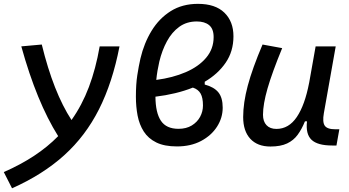

<svg xmlns="http://www.w3.org/2000/svg" viewBox="-62 -762 1840 1012"><path d="M1.5 230.5 -42 145Q45.9 106.4 117.2 59.6Q188.5 12.7 244.6 -44.4Q131.3 -224.6 50.3 -517.6L158.2 -527.3Q219.7 -275.4 314.9 -129.4Q370.1 -207 406.5 -303.2Q442.9 -399.4 463.4 -517.6H567.9Q531.2 -327.6 460 -186.3Q388.7 -44.9 276.1 56.6Q163.6 158.2 1.5 230.5Z M1017.1 -331.1V-316.4Q1066.4 -303.2 1089.1 -275.1Q1111.8 -247.1 1111.8 -194.3Q1111.8 -141.1 1082 -94.5Q1052.2 -47.9 998 -19Q943.8 9.8 870.6 9.8Q804.2 9.8 761.7 -11.2Q719.2 -32.2 695.8 -68.8Q672.4 -105.5 663.3 -152.6Q654.3 -199.7 654.3 -252Q654.3 -317.9 661.6 -365.2Q668.9 -412.6 678.2 -453.6Q697.3 -534.7 737.1 -599.9Q776.9 -665 837.9 -703.4Q898.9 -741.7 981.4 -741.7Q1072.8 -741.7 1120.6 -695.3Q1168.5 -648.9 1168.5 -570.8Q1168.5 -491.2 1127.4 -431.4Q1086.4 -371.6 1017.1 -331.1ZM761.7 -340.8Q848.6 -352.1 917 -381.6Q985.4 -411.1 1024.7 -457.8Q1064 -504.4 1064 -566.4Q1064 -609.9 1040.3 -629.4Q1016.6 -648.9 975.1 -648.9Q921.9 -648.9 882.8 -620.6Q843.8 -592.3 817.9 -544.4Q792 -496.6 777.8 -437.5Q772.5 -414.6 768.3 -390.1Q764.2 -365.7 761.7 -340.8ZM954.6 -300.3Q910.6 -282.7 860.8 -270.8Q811 -258.8 757.3 -252.4Q757.8 -168 786.1 -125.5Q814.5 -83 878.9 -83Q919.9 -83 948.7 -100.6Q977.5 -118.2 992.7 -146.2Q1007.8 -174.3 1007.8 -206.1Q1007.8 -246.6 995.4 -268.8Q982.9 -291 954.6 -300.3Z M1363.3 10.3Q1294.9 10.3 1257.3 -30.5Q1219.7 -71.3 1219.7 -145Q1219.7 -219.7 1243.9 -310.3Q1268.1 -400.9 1321.8 -527.3L1425.3 -508.3Q1372.1 -378.9 1348.1 -295.7Q1324.2 -212.4 1324.2 -157.2Q1324.2 -121.6 1342.8 -102.1Q1361.3 -82.5 1395 -82.5Q1460 -82.5 1502.4 -145.3Q1544.9 -208 1567.4 -325.7V-325.2L1601.6 -517.6H1707.5L1645 -165.5Q1636.7 -118.7 1649.7 -99.6Q1662.6 -80.6 1705.6 -80.6H1726.6L1711.4 4.9H1688.5Q1611.3 4.9 1579.8 -25.4Q1548.3 -55.7 1556.2 -122.6H1545.4Q1528.8 -81.5 1507.1 -51.8Q1485.4 -22 1451.2 -5.9Q1417 10.3 1363.3 10.3Z"/></svg>

Font: Cascadia Code NF
Style: Italic
Weight: 400
Italic angle: -10°
Monospace: yes
Designer: Aaron Bell
Foundry: Saja Typeworks
Version: Version 2404.023; ttfautohint (v1.8.4)